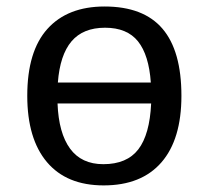

<svg xmlns="http://www.w3.org/2000/svg" viewBox="-20 -558 640 588"><path d="M535.6 -264.6Q535.6 -131.3 474.4 -60.8Q413.1 9.8 297.4 9.8Q184.1 9.8 123.8 -61.5Q63.5 -132.8 63.5 -264.6Q63.5 -400.9 125.2 -469.5Q187 -538.1 300.3 -538.1Q419.4 -538.1 477.5 -470.2Q535.6 -402.3 535.6 -264.6ZM296.4 -55.2Q368.7 -55.2 403.6 -100.6Q438.5 -146 442.9 -241.2H156.2Q159.7 -150.4 194.6 -102.8Q229.5 -55.2 296.4 -55.2ZM301.8 -473.1Q234.4 -473.1 199 -431.4Q163.6 -389.6 157.2 -305.2H441.9Q436 -389.6 402.6 -431.4Q369.1 -473.1 301.8 -473.1Z"/></svg>

Font: Cousine
Style: Regular
Weight: 400
Monospace: yes
Designer: Steve Matteson
Foundry: Monotype Imaging Inc.
Version: Version 1.21